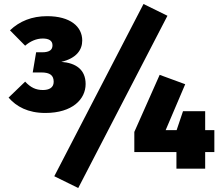

<svg xmlns="http://www.w3.org/2000/svg" viewBox="-20 -845 1110 962"><path d="M699 -825 252 38 372 97 819 -766ZM409 -424C409 -497 359 -530 287 -535C363 -553 392 -595 392 -642C392 -712 332 -764 216 -764C140 -764 78 -739 30 -693L106 -616C131 -638 162 -652 194 -652C224 -652 243 -642 243 -618C243 -596 229 -583 191 -583H161L144 -482H187C231 -482 249 -467 249 -435C249 -405 225 -394 195 -394C160 -394 134 -406 106 -436L23 -356C62 -311 120 -279 207 -279C343 -279 409 -348 409 -424ZM1054 -193H1008V-288H897L865 -193H810L908 -423L780 -470L653 -184V-83H864V0H1008V-83H1054Z"/></svg>

Font: Glow Sans SC Normal Heavy
Style: Regular
Weight: 900
Designer: Ryoko NISHIZUKA (kana, bopomofo & ideographs); Paul D. Hunt (Latin, Greek & Cyrillic); Sandoll Communications, Soo-young
Version: Version 0.93